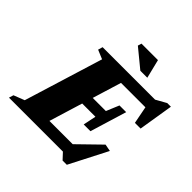

<svg xmlns="http://www.w3.org/2000/svg" viewBox="-272 -1063 1286 1286"><g transform="rotate(45 371.0 -420.0)"><path d="M226 -622.5 161.5 -649.5 171 -682.5H452.5L243.5 0H-33.5L-23.5 -32.5L53.5 -62.5ZM650.5 -642 673.5 -600.5H327L352 -682.5H668L742 -724H776.5L736.5 -477H682.5ZM518.5 44 477.5 0H143L169 -81.5H526.5L449 -42.5L646.5 -235L697 -225.5L558.5 44ZM511.5 -227H447.5L466.5 -319H241L264 -395.5H489L527 -486.5H590.5L551 -357ZM527.5 -749.5H461.5L330.5 -857L338.5 -883.5H494.5Z"/></g></svg>

Font: Newsreader ExtraBold
Style: Italic
Weight: 800
Italic angle: -17°
Designer: Hugues Gentile
Foundry: Production Type
Version: Version 1.003